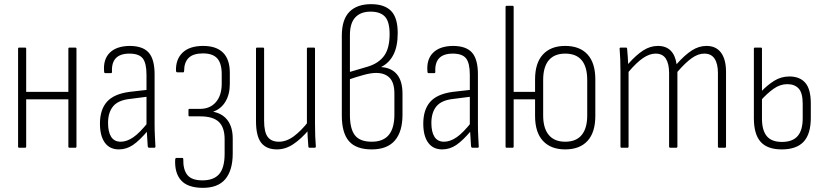

<svg xmlns="http://www.w3.org/2000/svg" viewBox="-20 -711 3972 924"><path d="M314 0Q309 0 309 -6V-476Q309 -482 314 -482H343Q348 -482 348 -476V-6Q348 0 343 0ZM72 0Q67 0 67 -6V-476Q67 -482 72 -482H101Q106 -482 106 -476V-6Q106 0 101 0ZM100 -233V-269H317V-233Z M697 0Q693 0 691 -6Q690 -28 688 -54Q686 -80 686 -99L685 -109V-351Q685 -407 667 -430Q649 -453 603 -453Q514 -453 519 -365Q519 -359 514 -359H487Q481 -359 481 -367Q476 -425 508 -457Q540 -489 603 -490Q667 -490 695.5 -458Q724 -426 724 -353V-114Q724 -82 725.5 -55Q727 -28 728 -6Q728 0 723 0ZM552 8Q508 8 484.5 -24.5Q461 -57 461 -116Q461 -183 494.5 -221Q528 -259 604 -269L692 -279V-246L606 -235Q549 -229 524.5 -199.5Q500 -170 500 -119Q500 -76 515 -52.5Q530 -29 561 -29Q590 -29 621 -50Q652 -71 694 -124V-85Q651 -34 619.5 -13Q588 8 552 8Z M953 193Q883 192 851.5 157Q820 122 823 57Q824 49 829 49H858Q862 49 862 55Q861 106 882 131.5Q903 157 954 157Q1009 157 1035 126.5Q1061 96 1061 29V-41Q1061 -98 1033 -124.5Q1005 -151 944 -151H892Q889 -151 888 -152.5Q887 -154 887 -156V-182Q887 -185 888 -186Q889 -187 892 -187H942Q991 -187 1019 -219.5Q1047 -252 1047 -308V-354Q1047 -406 1025.5 -430Q1004 -454 957 -454Q910 -454 888 -432.5Q866 -411 866 -369Q866 -366 865 -364.5Q864 -363 862 -363H833Q828 -363 827 -370Q825 -425 858.5 -457.5Q892 -490 958 -490Q1021 -490 1053.5 -457.5Q1086 -425 1086 -361V-307Q1086 -257 1065 -222Q1044 -187 1007 -174V-173Q1052 -164 1076 -131Q1100 -98 1100 -44V27Q1100 109 1064 151.5Q1028 194 953 193Z M1313 8Q1262 8 1237 -24Q1212 -56 1212 -128V-476Q1212 -482 1217 -482H1246Q1251 -482 1251 -476V-130Q1251 -75 1268.5 -52Q1286 -29 1322 -29Q1359 -29 1394.5 -55.5Q1430 -82 1465 -127L1467 -87Q1430 -43 1392 -17.5Q1354 8 1313 8ZM1470 0Q1464 0 1464 -6Q1462 -29 1460.5 -54.5Q1459 -80 1459 -99L1457 -109V-476Q1457 -482 1462 -482H1491Q1496 -482 1496 -476V-115Q1496 -83 1497 -56Q1498 -29 1500 -6Q1500 0 1494 0Z M1769 8Q1694 8 1659.5 -31.5Q1625 -71 1625 -155V-539Q1625 -617 1661.5 -654Q1698 -691 1766 -691Q1830 -691 1862 -658.5Q1894 -626 1894 -552Q1894 -488 1873.5 -448Q1853 -408 1815 -389V-388Q1864 -385 1890.5 -353Q1917 -321 1917 -260V-159Q1917 -77 1880 -34.5Q1843 8 1769 8ZM1769 -29Q1824 -29 1851 -61.5Q1878 -94 1878 -160V-261Q1878 -313 1855 -336.5Q1832 -360 1790 -360Q1765 -360 1730.5 -350.5Q1696 -341 1664 -330V-158Q1664 -91 1688 -60Q1712 -29 1769 -29ZM1664 -365 1752 -391Q1803 -407 1829 -443Q1855 -479 1855 -547Q1855 -607 1832.5 -631Q1810 -655 1763 -655Q1716 -655 1690 -627.5Q1664 -600 1664 -542Z M2253 0Q2249 0 2247 -6Q2246 -28 2244 -54Q2242 -80 2242 -99L2241 -109V-351Q2241 -407 2223 -430Q2205 -453 2159 -453Q2070 -453 2075 -365Q2075 -359 2070 -359H2043Q2037 -359 2037 -367Q2032 -425 2064 -457Q2096 -489 2159 -490Q2223 -490 2251.5 -458Q2280 -426 2280 -353V-114Q2280 -82 2281.5 -55Q2283 -28 2284 -6Q2284 0 2279 0ZM2108 8Q2064 8 2040.5 -24.5Q2017 -57 2017 -116Q2017 -183 2050.5 -221Q2084 -259 2160 -269L2248 -279V-246L2162 -235Q2105 -229 2080.5 -199.5Q2056 -170 2056 -119Q2056 -76 2071 -52.5Q2086 -29 2117 -29Q2146 -29 2177 -50Q2208 -71 2250 -124V-85Q2207 -34 2175.5 -13Q2144 8 2108 8Z M2413 -399V-677Q2413 -683 2418 -683H2447Q2452 -683 2452 -677V-399ZM2700 8Q2631 8 2593 -33Q2555 -74 2555 -153V-329Q2555 -408 2593 -449Q2631 -490 2700 -490Q2770 -490 2807.5 -449Q2845 -408 2845 -329V-153Q2845 -74 2807.5 -33Q2770 8 2700 8ZM2418 0Q2413 0 2413 -6V-476Q2413 -482 2418 -482H2447Q2452 -482 2452 -476V-269H2570V-233H2452V-6Q2452 0 2447 0ZM2700 -29Q2753 -29 2779.5 -61.5Q2806 -94 2806 -155V-326Q2806 -389 2779.5 -421Q2753 -453 2700 -453Q2648 -453 2621 -421Q2594 -389 2594 -326V-155Q2594 -94 2621 -61.5Q2648 -29 2700 -29Z M2971 0Q2966 0 2966 -6V-367Q2966 -398 2965 -425.5Q2964 -453 2962 -475Q2961 -482 2967 -482H2993Q2998 -482 2998 -476Q3000 -458 3001 -439.5Q3002 -421 3003 -403Q3041 -446 3075 -468Q3109 -490 3146 -490Q3185 -490 3207.5 -467.5Q3230 -445 3236 -402Q3275 -446 3309 -468Q3343 -490 3380 -490Q3426 -490 3450 -457.5Q3474 -425 3474 -365V-6Q3474 0 3469 0H3440Q3435 0 3435 -6V-360Q3435 -404 3419 -428.5Q3403 -453 3369 -453Q3340 -453 3309.5 -431.5Q3279 -410 3240 -365V-6Q3240 0 3234 0H3206Q3200 0 3200 -6V-360Q3200 -404 3184.5 -428.5Q3169 -453 3135 -453Q3106 -453 3074.5 -431.5Q3043 -410 3005 -365V-6Q3005 0 3000 0Z M3742 8Q3673 8 3640.5 -28.5Q3608 -65 3608 -142V-476Q3608 -482 3613 -482H3642Q3647 -482 3647 -476V-140Q3647 -84 3670 -56Q3693 -28 3743 -28Q3794 -28 3818.5 -56Q3843 -84 3843 -142V-211Q3843 -264 3823.5 -285Q3804 -306 3769 -306Q3734 -306 3702.5 -283.5Q3671 -261 3641 -227V-268Q3672 -301 3705.5 -322Q3739 -343 3779 -343Q3829 -343 3855.5 -312.5Q3882 -282 3882 -213V-144Q3882 -66 3847.5 -29Q3813 8 3742 8Z"/></svg>

Font: Sofia Sans Condensed ExtraLight
Style: Regular
Weight: 250
Version: Version 4.100